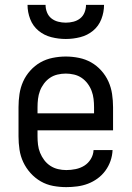

<svg xmlns="http://www.w3.org/2000/svg" viewBox="-20 -760 540 788"><path d="M252 8Q225 8 198 3Q171 -2 147.5 -15.5Q124 -29 105.5 -49.5Q87 -70 75.5 -94.5Q64 -119 60 -146Q56 -173 56 -200V-320Q56 -347 60 -374Q64 -401 75 -425.5Q86 -450 104.5 -470.5Q123 -491 146 -504Q169 -517 196 -522.5Q223 -528 250 -528Q277 -528 304 -522.5Q331 -517 354 -504Q377 -491 395.5 -470.5Q414 -450 425 -425.5Q436 -401 440 -374Q444 -347 444 -320V-225H134V-200Q134 -183 136 -166Q138 -149 144.5 -133Q151 -117 161.5 -103Q172 -89 186.5 -79.5Q201 -70 218 -66Q235 -62 252 -62Q271 -62 290.5 -66Q310 -70 326 -80Q342 -90 352.5 -107Q363 -124 364 -144H442Q441 -121 433.5 -99.5Q426 -78 412.5 -59.5Q399 -41 380.5 -27.5Q362 -14 341 -6Q320 2 297 5Q274 8 252 8ZM366 -295V-320Q366 -337 364 -354Q362 -371 356 -387Q350 -403 339.5 -417Q329 -431 315 -440.5Q301 -450 284 -454Q267 -458 250 -458Q233 -458 216 -454Q199 -450 185 -440.5Q171 -431 160.5 -417Q150 -403 144 -387Q138 -371 136 -354Q134 -337 134 -320V-295ZM250 -600Q220 -600 190.5 -607.5Q161 -615 138 -634Q115 -653 104 -681.5Q93 -710 93 -740H167Q167 -724 173 -709Q179 -694 191 -684.5Q203 -675 218.5 -671Q234 -667 250 -667Q266 -667 281.5 -671Q297 -675 309 -684.5Q321 -694 327 -709Q333 -724 333 -740H407Q407 -710 396 -681.5Q385 -653 362 -634Q339 -615 309.5 -607.5Q280 -600 250 -600Z"/></svg>

Font: Iosevka Curly
Style: Regular
Weight: 400
Monospace: yes
Designer: Belleve Invis
Foundry: Belleve Invis
Version: Version 22.1.2; ttfautohint (v1.8.4)